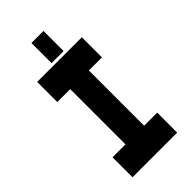

<svg xmlns="http://www.w3.org/2000/svg" viewBox="-249 -852 924 924"><g transform="rotate(-45 213.0 -389.5)"><path d="M61 11V-125H149V-501H61V-638H365V-501H276V-125H365V11ZM174 -653V-790H256V-653Z"/></g></svg>

Font: Pixelify Sans
Style: Bold
Weight: 700
Designer: Stefie Justprince
Foundry: Typecalism Foundryline
Version: Version 1.000